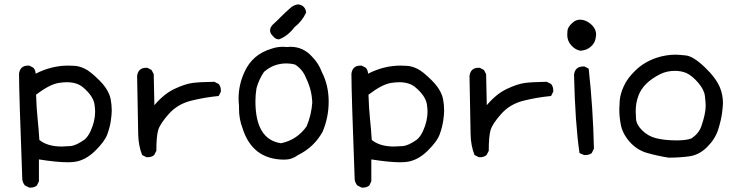

<svg xmlns="http://www.w3.org/2000/svg" viewBox="-20 -727 3379 878"><path d="M120 131H114L94 121Q84 109 82 94Q67 -302 67 -390Q72 -427 108 -427H114L133 -417Q143 -405 143 -390Q216 -427 291 -427Q298 -427 320 -426Q342 -425 367.5 -413Q393 -401 435 -359Q477 -317 486 -274Q491 -248 491 -221Q491 -205 487 -176Q483 -147 471 -113.5Q459 -80 415 -37Q371 6 322 13Q308 15 289 15Q240 15 158 2V102L149 121Q137 131 120 131ZM262 -57Q275 -57 301.5 -59Q328 -61 367 -89Q383 -103 394 -127Q415 -173 415 -216Q415 -230 412 -251Q405 -290 358 -329Q331 -351 285 -351Q271 -351 250 -348Q229 -345 203.5 -332Q178 -319 145 -294Q147 -231 152 -183.5Q157 -136 160 -87Q197 -57 262 -57Z M656 -8H650L630 -18Q613 -61 612 -113Q611 -165 607 -380Q612 -417 648 -417H654L673 -407L683 -388L686 -246Q730 -298 778 -320.5Q826 -343 859 -347.5Q892 -352 960 -353L980 -343Q990 -331 990 -314V-308L980 -288Q916 -282 854 -266.5Q792 -251 752 -206Q712 -161 703.5 -132.5Q695 -104 695 -37L685 -18Q673 -8 656 -8Z M1256 -547Q1240 -547 1229 -561Q1215 -574 1215 -588Q1215 -601 1227 -614Q1245 -630 1263.5 -649Q1282 -668 1305 -688Q1321 -704 1343 -707Q1376 -703 1380 -670Q1362 -630 1326 -602Q1297 -563 1256 -547ZM1281 3Q1134 3 1089 -141Q1073 -183 1073 -229V-243Q1071 -260 1071 -277Q1071 -339 1098 -398Q1135 -479 1221 -504Q1246 -513 1273 -513L1293 -512L1308 -513Q1366 -513 1406 -469Q1437 -438 1452 -397Q1483 -337 1483 -262Q1483 -190 1455 -124Q1416 -54 1343 -18Q1315 3 1281 3ZM1265 -72Q1338 -87 1382 -149Q1404 -201 1408 -258Q1406 -316 1380 -369Q1365 -409 1329 -432Q1310 -437 1290 -437Q1231 -437 1187 -398Q1164 -364 1153 -324Q1148 -294 1148 -264Q1148 -89 1265 -72Z M1640 131H1634L1614 121Q1604 109 1602 94Q1587 -302 1587 -390Q1592 -427 1628 -427H1634L1653 -417Q1663 -405 1663 -390Q1736 -427 1811 -427Q1818 -427 1840 -426Q1862 -425 1887.5 -413Q1913 -401 1955 -359Q1997 -317 2006 -274Q2011 -248 2011 -221Q2011 -205 2007 -176Q2003 -147 1991 -113.5Q1979 -80 1935 -37Q1891 6 1842 13Q1828 15 1809 15Q1760 15 1678 2V102L1669 121Q1657 131 1640 131ZM1782 -57Q1795 -57 1821.5 -59Q1848 -61 1887 -89Q1903 -103 1914 -127Q1935 -173 1935 -216Q1935 -230 1932 -251Q1925 -290 1878 -329Q1851 -351 1805 -351Q1791 -351 1770 -348Q1749 -345 1723.5 -332Q1698 -319 1665 -294Q1667 -231 1672 -183.5Q1677 -136 1680 -87Q1717 -57 1782 -57Z M2176 -8H2170L2150 -18Q2133 -61 2132 -113Q2131 -165 2127 -380Q2132 -417 2168 -417H2174L2193 -407L2203 -388L2206 -246Q2250 -298 2298 -320.5Q2346 -343 2379 -347.5Q2412 -352 2480 -353L2500 -343Q2510 -331 2510 -314V-308L2500 -288Q2436 -282 2374 -266.5Q2312 -251 2272 -206Q2232 -161 2223.5 -132.5Q2215 -104 2215 -37L2205 -18Q2193 -8 2176 -8Z M2657 -18H2651L2630 -27Q2610 -164 2605 -386Q2610 -423 2647 -423H2653L2672 -413Q2692 -233 2696 -47L2686 -27Q2674 -18 2657 -18ZM2634 -495Q2611 -499 2592.5 -519.5Q2574 -540 2574 -567Q2574 -570 2575 -586.5Q2576 -603 2597 -622Q2613 -637 2632 -637Q2663 -637 2690 -609Q2706 -591 2706 -569Q2706 -564 2702.5 -546.5Q2699 -529 2681 -513Q2663 -497 2634 -495Z M3038 -6Q2987 -14 2939.5 -27.5Q2892 -41 2858.5 -79.5Q2825 -118 2818 -162Q2812 -194 2812 -227Q2812 -239 2814 -267.5Q2816 -296 2832.5 -333Q2849 -370 2888 -407Q2927 -444 2983 -463Q3026 -477 3070 -477Q3082 -477 3116 -473.5Q3150 -470 3202.5 -420Q3255 -370 3273 -325Q3286 -292 3286 -256Q3286 -243 3282 -211Q3278 -179 3264.5 -135.5Q3251 -92 3214 -55Q3177 -18 3131 -12Q3085 -6 3038 -6ZM3075 -85Q3118 -85 3142 -94Q3175 -116 3187 -149Q3207 -207 3207 -243Q3207 -259 3203.5 -288Q3200 -317 3173 -348.5Q3146 -380 3119 -393Q3095 -403 3067 -403Q3029 -403 2999 -388Q2920 -348 2899 -288Q2887 -256 2887 -218Q2887 -211 2888.5 -184Q2890 -157 2917 -130.5Q2944 -104 2980 -95Q3019 -85 3075 -85Z"/></svg>

Font: Xiaolai SC
Style: Regular
Weight: 400
Designer: Nozomi Seto 瀬戸のぞみ
Version: Version 3.11;December 4, 2020;FontCreator 13.0.0.2613 64-bit